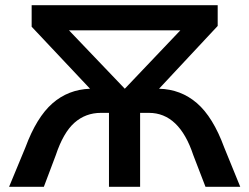

<svg xmlns="http://www.w3.org/2000/svg" viewBox="-20 -720 961 740"><path d="M906 0H772L725 -122Q671 -285 554 -285H520V0H400V-285H369Q310 -285 267 -247Q224 -209 195 -122L149 0H15L78 -152Q121 -268 182 -321.5Q243 -375 327 -378L102 -617V-700H819V-620L593 -378Q677 -376 739 -322.5Q801 -269 844 -152ZM246 -603 461 -378 675 -603Z"/></svg>

Font: Montserrat Alternates SemiBold
Style: Regular
Weight: 600
Designer: Julieta Ulanovsky
Foundry: Julieta Ulanovsky
Version: Version 7.200